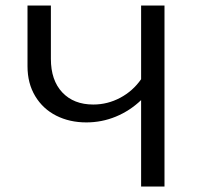

<svg xmlns="http://www.w3.org/2000/svg" viewBox="-20 -678 724 698"><path d="M578 -658V0H493V-314Q452 -275 401 -254Q350 -233 294 -233Q233 -233 184.5 -257.5Q136 -282 108 -328.5Q80 -375 80 -437V-658H165V-464Q165 -386 206.5 -342Q248 -298 319 -298Q371 -298 417 -322.5Q463 -347 493 -390V-658Z"/></svg>

Font: Ysabeau Medium
Style: Regular
Weight: 500
Designer: Christian Thalmann (Catharsis Fonts)
Version: Version 0.003